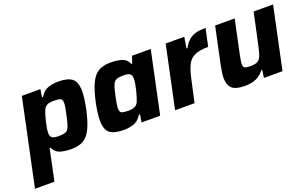

<svg xmlns="http://www.w3.org/2000/svg" viewBox="-107 -902 2383 1485"><g transform="rotate(-20 1084.0 -159.0)"><path d="M-26 200 124 -510H277L267 -447H276Q304 -493 344 -505.5Q384 -518 424 -518Q502 -518 538.5 -490Q575 -462 575 -385Q575 -360 571 -326.5Q567 -293 559 -252Q537 -150 510.5 -93.5Q484 -37 444.5 -14.5Q405 8 346 8Q293 8 253 -4Q213 -16 196 -57H188L134 200ZM286 -120Q315 -120 332.5 -124Q350 -128 361 -141Q372 -154 380 -181Q388 -208 398 -255Q413 -319 413 -347Q413 -376 396.5 -383Q380 -390 342 -390Q307 -390 288.5 -381Q270 -372 259 -350Q253 -336 245.5 -312.5Q238 -289 231.5 -262Q225 -235 221 -210.5Q217 -186 217 -171Q217 -142 232 -131Q247 -120 286 -120Z M777 8Q698 8 662 -20Q626 -48 626 -125Q626 -150 630 -183.5Q634 -217 642 -258Q664 -360 690.5 -416.5Q717 -473 756.5 -495.5Q796 -518 855 -518Q907 -518 947 -506Q987 -494 1004 -453H1012L1031 -510H1185L1077 0H924L934 -63H925Q896 -17 856.5 -4.5Q817 8 777 8ZM859 -120Q894 -120 912.5 -129Q931 -138 942 -160Q948 -174 955.5 -197Q963 -220 969.5 -247Q976 -274 980 -299Q984 -324 984 -339Q984 -368 969 -379Q954 -390 915 -390Q887 -390 869.5 -386Q852 -382 840.5 -369Q829 -356 821 -329Q813 -302 803 -255Q796 -222 792.5 -200Q789 -178 789 -163Q789 -134 805 -127Q821 -120 859 -120Z M1200 0 1308 -510H1461L1446 -419H1454Q1477 -460 1502.5 -481Q1528 -502 1561 -510Q1594 -518 1639 -518L1608 -373Q1538 -373 1498 -355.5Q1458 -338 1437 -297.5Q1416 -257 1401 -187L1360 0Z M1777 8Q1695 8 1666 -21Q1637 -50 1637 -108Q1637 -128 1642 -157Q1647 -186 1653 -218L1715 -510H1876L1819 -242Q1814 -216 1810 -194.5Q1806 -173 1806 -161Q1806 -135 1819.5 -128Q1833 -121 1866 -121Q1905 -121 1925 -133Q1945 -145 1955 -172.5Q1965 -200 1975 -246L2032 -510H2192L2084 0H1931L1940 -63H1932Q1904 -25 1864.5 -8.5Q1825 8 1777 8Z"/></g></svg>

Font: Saira
Style: Bold Italic
Weight: 700
Italic angle: -12°
Designer: Hector Gatti with collaboration of the Omnibus-Type team
Foundry: Omnibus-Type
Version: Version 1.100; ttfautohint (v1.8.3)